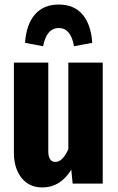

<svg xmlns="http://www.w3.org/2000/svg" viewBox="-20 -806 516 843"><path d="M431 0H299L293 -61Q245 17 166 17Q108 17 74.5 -25Q41 -67 41 -136V-531H192V-142Q192 -119 200 -107Q208 -95 223 -95Q255 -95 280 -151V-531H431ZM385 -618 305 -603Q291 -683 238 -683Q185 -683 169 -603L90 -618Q95 -697 132.5 -741.5Q170 -786 238 -786Q306 -786 343 -741.5Q380 -697 385 -618Z"/></svg>

Font: Fira Sans Extra Condensed
Style: Bold
Weight: 700
Width: 1
Designer: Carrois Corporate & Edenspiekermann AG
Foundry: Carrois Corporate GbR & Edenspiekermann AG
Version: Version 4.203